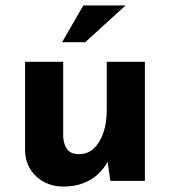

<svg xmlns="http://www.w3.org/2000/svg" viewBox="-20 -664 624 705"><path d="M213 21Q154 21 114 -15.5Q74 -52 72 -110V-437H212V-162Q214 -133 227 -115.5Q240 -98 271 -98Q302 -98 324.5 -119Q347 -140 359.5 -176.5Q372 -213 372 -259V-437H512V0H385L374 -80L376 -71Q361 -44 338 -23Q315 -2 283.5 9.5Q252 21 213 21ZM441 -644 293 -509H208L286 -644Z"/></svg>

Font: Josefin Sans Thin
Style: Bold
Weight: 700
Version: Version 2.000